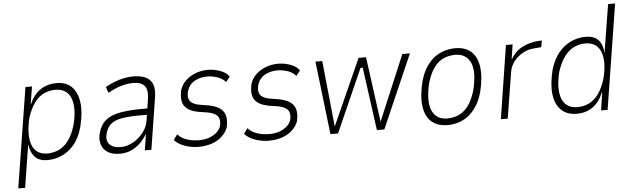

<svg xmlns="http://www.w3.org/2000/svg" viewBox="-52 -905 4233 1285"><g transform="rotate(-5 2064.0 -262.5)"><path d="M24 180 131 -492H175L156 -374H158Q178 -421 206.5 -448.5Q235 -476 269 -488Q303 -500 340 -500Q405 -500 442.5 -462Q480 -424 488.5 -355.5Q497 -287 473 -193Q452 -118 414 -74.5Q376 -31 330.5 -11.5Q285 8 237 8Q179 8 150.5 -23.5Q122 -55 116 -109L70 180ZM240 -36Q280 -36 316 -52.5Q352 -69 381 -107.5Q410 -146 429 -210Q458 -324 432 -390Q406 -456 327 -456Q289 -456 253 -440Q217 -424 188.5 -386Q160 -348 139 -284Q112 -168 137 -102Q162 -36 240 -36Z M723 8Q669 8 637.5 -14Q606 -36 597.5 -71.5Q589 -107 600 -143Q615 -198 651.5 -227Q688 -256 749.5 -267Q811 -278 900 -278H942L935 -236H879Q806 -236 758 -228Q710 -220 683.5 -198.5Q657 -177 646 -137Q632 -92 655 -64Q678 -36 732 -36Q774 -36 814.5 -58.5Q855 -81 884.5 -119Q914 -157 920 -205L940 -336Q951 -402 927.5 -429Q904 -456 851 -456Q814 -456 773 -444.5Q732 -433 681 -405L667 -445Q699 -463 731.5 -475.5Q764 -488 795 -494Q826 -500 854 -500Q903 -500 936 -485.5Q969 -471 983.5 -438Q998 -405 989 -348L934 0H890L907 -109H906Q886 -74 858 -47.5Q830 -21 796.5 -6.5Q763 8 723 8Z M1250 8Q1204 8 1159.5 -7.5Q1115 -23 1089 -52L1115 -88Q1133 -68 1157 -56.5Q1181 -45 1207.5 -40.5Q1234 -36 1259 -36Q1313 -36 1353 -59Q1393 -82 1405 -117Q1415 -160 1398.5 -183Q1382 -206 1332 -216L1267 -226Q1202 -239 1177 -274.5Q1152 -310 1168 -382Q1180 -418 1207.5 -444Q1235 -470 1273.5 -485Q1312 -500 1358 -500Q1383 -500 1410 -494Q1437 -488 1461 -475.5Q1485 -463 1499 -442L1472 -408Q1447 -436 1412 -446Q1377 -456 1348 -456Q1300 -456 1262.5 -434.5Q1225 -413 1212 -368Q1202 -328 1217 -305Q1232 -282 1277 -273L1339 -263Q1413 -249 1439 -211.5Q1465 -174 1449 -105Q1438 -74 1410.5 -47.5Q1383 -21 1342.5 -6.5Q1302 8 1250 8Z M1722 8Q1676 8 1631.5 -7.5Q1587 -23 1561 -52L1587 -88Q1605 -68 1629 -56.5Q1653 -45 1679.5 -40.5Q1706 -36 1731 -36Q1785 -36 1825 -59Q1865 -82 1877 -117Q1887 -160 1870.5 -183Q1854 -206 1804 -216L1739 -226Q1674 -239 1649 -274.5Q1624 -310 1640 -382Q1652 -418 1679.5 -444Q1707 -470 1745.5 -485Q1784 -500 1830 -500Q1855 -500 1882 -494Q1909 -488 1933 -475.5Q1957 -463 1971 -442L1944 -408Q1919 -436 1884 -446Q1849 -456 1820 -456Q1772 -456 1734.5 -434.5Q1697 -413 1684 -368Q1674 -328 1689 -305Q1704 -282 1749 -273L1811 -263Q1885 -249 1911 -211.5Q1937 -174 1921 -105Q1910 -74 1882.5 -47.5Q1855 -21 1814.5 -6.5Q1774 8 1722 8Z M2137 0 2079 -492H2125L2170 -50H2171L2369 -492H2419L2479 -50H2477L2663 -492H2714L2499 0H2449L2391 -424H2376L2188 0Z M2925 8Q2857 8 2816.5 -27Q2776 -62 2766.5 -131Q2757 -200 2782 -300Q2798 -357 2824 -395.5Q2850 -434 2881 -456.5Q2912 -479 2947.5 -489.5Q2983 -500 3018 -500Q3086 -500 3125.5 -464.5Q3165 -429 3174.5 -360.5Q3184 -292 3160 -194Q3144 -136 3118 -97.5Q3092 -59 3061.5 -36Q3031 -13 2996 -2.5Q2961 8 2925 8ZM2926 -36Q2963 -36 2999 -50.5Q3035 -65 3065 -103Q3095 -141 3115 -210Q3145 -331 3117 -393.5Q3089 -456 3013 -456Q2977 -456 2941 -442Q2905 -428 2875.5 -390.5Q2846 -353 2825 -284Q2796 -161 2824 -98.5Q2852 -36 2926 -36Z M3282 0 3359 -492H3404L3389 -396H3392Q3422 -447 3470 -471Q3518 -495 3575 -500L3601 -501L3593 -457L3535 -452Q3503 -449 3468.5 -430.5Q3434 -412 3409 -380Q3384 -348 3378 -310L3328 0Z M3792 8Q3726 8 3687 -30Q3648 -68 3640 -137Q3632 -206 3656 -301Q3678 -373 3715.5 -416.5Q3753 -460 3799.5 -480Q3846 -500 3893 -500Q3952 -500 3980.5 -468.5Q4009 -437 4011 -383H4012L4064 -705H4111L3999 0H3955L3973 -119H3970Q3951 -72 3923 -44Q3895 -16 3862 -4Q3829 8 3792 8ZM3801 -36Q3841 -36 3876.5 -52.5Q3912 -69 3940.5 -107Q3969 -145 3989 -209Q4018 -323 3992 -389.5Q3966 -456 3888 -456Q3850 -456 3814 -439.5Q3778 -423 3749 -384.5Q3720 -346 3699 -282Q3671 -168 3696.5 -102Q3722 -36 3801 -36Z"/></g></svg>

Font: Nunito Sans 7pt Condensed ExtraLight
Style: Italic
Weight: 250
Width: 3
Italic angle: -9°
Designer: Vernon Adams
Foundry: Vernon Adams
Version: Version 3.101;gftools[0.9.27]